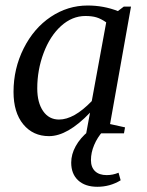

<svg xmlns="http://www.w3.org/2000/svg" viewBox="-20 -491 540 707"><path d="M385.3 -34.2 440.4 -22 436.5 0H297.4L311.5 -76.2Q229 10.3 160.6 10.3Q101.6 10.3 65.7 -33.2Q29.8 -76.7 29.8 -152.8Q29.8 -238.3 67.1 -312.7Q104.5 -387.2 167 -429Q229.5 -470.7 302.7 -470.7Q361.8 -470.7 414.1 -450.2L436 -466.8H462.4ZM371.1 -408.7Q352.1 -421.9 335.4 -427Q318.8 -432.1 294.4 -432.1Q245.6 -432.1 204.8 -395.3Q164.1 -358.4 140.6 -295.9Q117.2 -233.4 117.2 -165.5Q117.2 -113.3 138.7 -82Q160.2 -50.8 197.3 -50.8Q252.4 -50.8 317.9 -118.7ZM424.3 172.9Q385.3 196.8 338.4 196.8Q293.5 196.8 267.8 173.1Q242.2 149.4 242.2 107.9Q242.2 77.1 258.8 47.1Q275.4 17.1 305.7 -7.8H358.9Q338.4 15.1 326.7 43Q314.9 70.8 314.9 98.6Q314.9 125 330.1 139.4Q345.2 153.8 373 153.8Q395.5 153.8 416.5 145Z"/></svg>

Font: Tinos
Style: Italic
Weight: 400
Italic angle: -16.333°
Designer: Steve Matteson
Foundry: Monotype Imaging Inc.
Version: Version 1.32